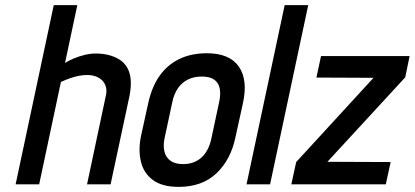

<svg xmlns="http://www.w3.org/2000/svg" viewBox="-20 -720 1620 750"><path d="M234 -474 282 -700H190L41 0H133L218 -400Q238 -409 255.5 -415Q273 -421 289 -424Q305 -427 320 -427Q339 -427 354 -421.5Q369 -416 379.5 -405.5Q390 -395 394 -379.5Q398 -364 393 -344L320 0H412L486 -346Q493 -383 490.5 -410Q488 -437 476.5 -456.5Q465 -476 446.5 -487.5Q428 -499 404.5 -505Q381 -511 354 -511Q333 -511 310.5 -505.5Q288 -500 268 -491.5Q248 -483 234 -474Z M900 -185 929 -317Q949 -409 912.5 -460.5Q876 -512 788 -512Q727 -512 680.5 -489.5Q634 -467 603.5 -424Q573 -381 559 -317L530 -185Q520 -133 530.5 -88.5Q541 -44 577 -17Q613 10 678 10Q770 10 826 -43.5Q882 -97 900 -185ZM836 -321 805 -176Q799 -148 785 -126Q771 -104 748.5 -91.5Q726 -79 696 -79Q664 -79 646 -92Q628 -105 622.5 -127.5Q617 -150 622 -176L653 -321Q660 -354 675.5 -376Q691 -398 714.5 -409.5Q738 -421 768 -421Q799 -421 816 -409.5Q833 -398 838 -375.5Q843 -353 836 -321Z M943 0H1035L1184 -700H1092Z M1580 -501H1234L1216 -417L1439 -416L1137 -87L1118 0H1487L1506 -87L1259 -88L1563 -418Z"/></svg>

Font: Advent Pro SemiBold
Style: Italic
Weight: 600
Italic angle: -12°
Version: Version 3.000